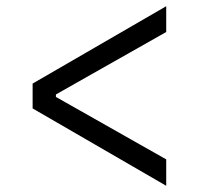

<svg xmlns="http://www.w3.org/2000/svg" viewBox="-20 -614 640 618"><path d="M85 -265V-345L515 -594V-511L160 -310V-302L515 -101V-16Z"/></svg>

Font: iA Writer Duo S
Style: Regular
Weight: 400
Designer: Mike Abbink, Paul van der Laan, Pieter van Rosmalen, Oliver Reichenstein
Foundry: Bold Monday and Information Architects Inc.
Version: Version 2.000